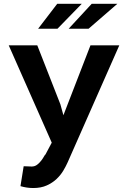

<svg xmlns="http://www.w3.org/2000/svg" viewBox="-20 -764 640 998"><path d="M293.9 -221.7 309.6 -165 450.2 -528.3H600.1L332 79.1Q323.2 99.1 309.3 122.6Q295.4 146 274.4 166Q253.4 186 223.4 199.7Q193.4 213.4 152.3 213.4Q142.6 213.4 134.3 212.6Q126 211.9 118.2 210.7Q110.4 209.5 102.8 207.8Q95.2 206.1 86.4 203.6L103 100.1Q111.3 100.1 124.3 100.8Q137.2 101.6 145 101.6Q161.1 101.6 173.6 91.8Q186 82 194.8 70.3Q203.6 58.6 209 48.8Q214.4 39.1 216.3 39.1L249 -22.5L25.4 -528.3H173.8ZM456.5 -744.1H589.8L440.4 -614.7H336.9ZM277.3 -744.1H404.8L278.8 -614.7H178.2Z"/></svg>

Font: Roboto Mono
Style: Bold
Weight: 700
Designer: Google
Version: Version 2.000985; 2015; ttfautohint (v1.3)